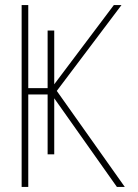

<svg xmlns="http://www.w3.org/2000/svg" viewBox="-20 -734 540 754"><path d="M65 0V-714H91V-388H167V-614H193V-403L427 -714H457L203 -377L470 0H439L193 -348V-128H167V-363H91V0Z"/></svg>

Font: Noto Sans Mono ExtraCondensed Thin
Style: Regular
Weight: 100
Width: 2
Designer: Monotype Design Team
Foundry: Monotype Imaging Inc.
Version: Version 2.014; ttfautohint (v1.8.4.7-5d5b)